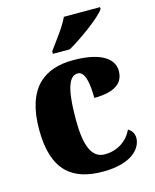

<svg xmlns="http://www.w3.org/2000/svg" viewBox="-116 -844 751 933"><g transform="rotate(-15 259.5 -378.0)"><path d="M198 -619V-606H283C349 -643 455 -721 478 -756V-766H296C276 -721 226 -658 198 -619ZM286 10C433 10 484 -56 484 -107C484 -127 474 -146 455 -156C433 -108 384 -69 316 -69C250 -69 223 -137 223 -268C223 -434 249 -483 290 -483C326 -483 337 -419 337 -347C467 -347 486 -403 486 -444C486 -497 437 -551 284 -551C146 -551 38 -484 38 -267C38 -56 137 10 286 10Z"/></g></svg>

Font: Noto Serif Sinhala SemiCondensed Black
Style: Regular
Weight: 900
Width: 4
Designer: Jelle Bosma - Monotype Design Team
Foundry: Monotype Imaging Inc.
Version: Version 2.007